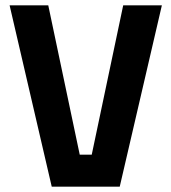

<svg xmlns="http://www.w3.org/2000/svg" viewBox="-20 -700 643 720"><path d="M174 0 16 -680H161L279 -120H324L442 -680H587L429 0Z"/></svg>

Font: Titillium Web
Style: Bold
Weight: 700
Designer: Mohamed Gaber, Accademia di Belle Arti di Urbino
Foundry: Kief Type Foundry, Accademia di Belle Arti di Urbino
Version: Version 3.000